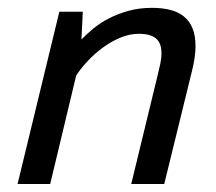

<svg xmlns="http://www.w3.org/2000/svg" viewBox="-20 -460 540 480"><path d="M308.1 0 374 -271.5Q377.9 -287.1 380.9 -301.3Q383.8 -315.4 383.8 -326.2Q383.8 -337.4 381.1 -346.4Q378.4 -355.5 371.8 -362.1Q365.2 -368.7 354.2 -372.1Q343.3 -375.5 327.1 -375.5Q303.7 -375.5 280.5 -365.7Q257.3 -356 236.6 -340.6Q215.8 -325.2 198.7 -306.9Q181.6 -288.6 170.4 -271L105.5 0H23.9L128.4 -430.7H187L183.6 -361.3Q196.8 -375 214.1 -389.2Q231.4 -403.3 253.4 -414.6Q275.4 -425.8 302 -433.1Q328.6 -440.4 360.4 -440.4Q385.3 -440.4 405.5 -435.3Q425.8 -430.2 439.7 -418.9Q453.6 -407.7 461.2 -389.4Q468.8 -371.1 468.8 -344.2Q468.8 -318.4 460 -282.7L390.6 0Z"/></svg>

Font: PT Astra Sans
Style: Italic
Weight: 400
Italic angle: -16°
Designer: A.Korolkova, I. Chaeva
Foundry: ParaType Ltd
Version: Version 1.001; ttfautohint (v1.6)